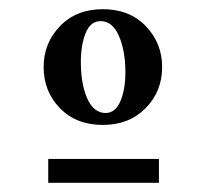

<svg xmlns="http://www.w3.org/2000/svg" viewBox="-20 -689 448 418"><path d="M204 -417Q146 -417 110.5 -453.5Q75 -490 75 -543Q75 -595 110.5 -632Q146 -669 204 -669Q262 -669 297.5 -632Q333 -595 333 -543Q333 -490 297 -453.5Q261 -417 204 -417ZM210 -443Q231 -443 242 -468.5Q253 -494 253 -532Q253 -578 239 -610.5Q225 -643 199 -643Q177 -643 166.5 -617Q156 -591 156 -554Q156 -506 170 -474.5Q184 -443 210 -443ZM85 -291V-343H326V-291Z"/></svg>

Font: Spectral SC SemiBold
Style: Regular
Weight: 600
Designer: Jean-Baptiste Levee
Foundry: Production Type
Version: Version 2.001